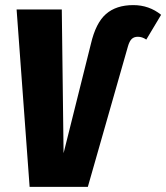

<svg xmlns="http://www.w3.org/2000/svg" viewBox="-20 -732 651 752"><path d="M45 -695H222L229 -132L336 -560Q355 -642 395 -677Q435 -712 502 -712Q564 -712 611 -674L553 -577Q537 -588 520 -588Q505 -588 496 -579.5Q487 -571 481 -550L324 0H96Z"/></svg>

Font: Fira Sans Extra Condensed ExtraBold
Style: Italic
Weight: 800
Width: 3
Italic angle: -8°
Designer: Carrois Corporate & Edenspiekermann AG
Foundry: Carrois Corporate GbR & Edenspiekermann AG
Version: Version 4.203